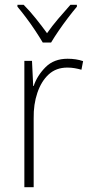

<svg xmlns="http://www.w3.org/2000/svg" viewBox="-20 -784 382 804"><path d="M263 -538Q299 -538 328 -528L321 -492Q307 -496 292.5 -498.5Q278 -501 262 -501Q215 -501 184 -472.5Q153 -444 136.5 -395.5Q120 -347 121 -288V0H82V-529H114L119 -424H121Q136 -468 171 -503Q206 -538 263 -538ZM159 -606Q146 -628 127.5 -656Q109 -684 89 -710.5Q69 -737 53 -756V-764H79Q104 -739 130 -706.5Q156 -674 177 -645Q198 -675 223.5 -705Q249 -735 275 -764H302V-756Q285 -736 264.5 -709Q244 -682 225.5 -655Q207 -628 194 -606Z"/></svg>

Font: Noto Sans Sinhala UI SemiCondensed ExtraLight
Style: Regular
Weight: 200
Width: 4
Designer: Jelle Bosma - Monotype Design Team
Foundry: Monotype Imaging Inc.
Version: Version 2.006; ttfautohint (v1.8.4.7-5d5b)